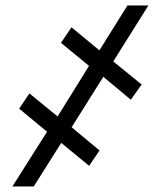

<svg xmlns="http://www.w3.org/2000/svg" viewBox="-20 -675 571 695"><path d="M354 -397 239.3 -214.4 340.3 -130.4 302.7 -74.7 201.7 -157.7 102.1 0H24.9L150.4 -198.2L49.3 -281.7L86.4 -336.9L188.5 -253.4L302.2 -436.5L200.7 -520L238.8 -576.2L339.8 -492.7L441.4 -655.3H517.1L390.1 -452.6L492.7 -369.1L453.6 -314Z"/></svg>

Font: Roboto Condensed
Style: Italic
Weight: 400
Italic angle: -12°
Designer: Christian Robertson
Foundry: Google
Version: Version 3.0